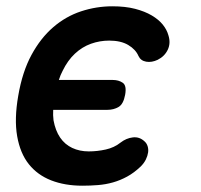

<svg xmlns="http://www.w3.org/2000/svg" viewBox="-20 -580 640 610"><path d="M38 -276Q51 -352 80 -405.5Q109 -459 149 -493.5Q189 -528 237.5 -544Q286 -560 337 -560Q378 -560 409 -552Q440 -544 462 -531Q484 -518 497 -502Q510 -486 515 -468Q523 -443 513 -422Q503 -401 481 -390Q462 -381 444.5 -384Q427 -387 420 -402Q411 -423 387.5 -437Q364 -451 327 -451Q297 -451 269 -441Q241 -431 218 -409.5Q195 -388 179 -355Q172 -342 167 -326H338Q357 -326 370 -317Q383 -308 377.5 -278.5Q372 -249 356.5 -240Q341 -231 321 -231H149Q148 -214 150 -198Q156 -165 171 -143Q186 -121 209.5 -110Q233 -99 262 -99Q289 -99 316 -105Q343 -111 363 -127Q381 -141 402 -143.5Q423 -146 439 -131Q446 -125 449 -115.5Q452 -106 450.5 -95.5Q449 -85 443.5 -73.5Q438 -62 427 -51Q406 -31 384 -19Q362 -7 339 -0.5Q316 6 291.5 8Q267 10 242 10Q186 10 142.5 -7Q99 -24 71.5 -58.5Q44 -93 34.5 -147.5Q25 -202 38 -276Z"/></svg>

Font: Maple Mono NL SemiBold
Style: Italic
Weight: 600
Italic angle: -10°
Monospace: yes
Designer: subframe7536
Version: Version 7.000